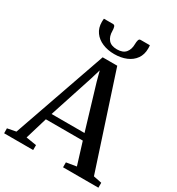

<svg xmlns="http://www.w3.org/2000/svg" viewBox="-240 -1109 1153 1249"><g transform="rotate(30 336.0 -485.0)"><path d="M46 -49.5 290 -748.5H399.5L628 -49.5L690 -37V0H424.5V-37L500 -49.5L449 -214.5H171.5L122 -49.5L200 -37V0H-18L-18.5 -37ZM434 -263 335.5 -592 316 -665.5 293.5 -590.5 186.5 -263ZM240 -970Q252 -970 255.5 -957.2Q259 -944.5 259 -929Q259 -888 279.5 -863.8Q300 -839.5 344 -839.5Q388 -839.5 408.5 -863.8Q429 -888 429 -929Q429 -944.5 432.5 -957.2Q436 -970 447.5 -970H516.5Q517.5 -964.5 517.8 -958.2Q518 -952 518 -945.5Q518 -900.5 495.5 -868.8Q473 -837 433.5 -820.5Q394 -804 344 -804Q294.5 -804 255 -820.8Q215.5 -837.5 192.8 -869Q170 -900.5 170 -945.5Q170 -952 170.5 -958.2Q171 -964.5 171.5 -970Z"/></g></svg>

Font: Merriweather 72pt Medium
Style: Regular
Weight: 500
Version: Version 2.100